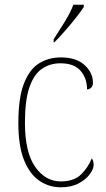

<svg xmlns="http://www.w3.org/2000/svg" viewBox="-20 -786 451 816"><path d="M238 10Q188 10 147 -18Q106 -46 82 -106Q58 -166 58 -263Q58 -370 81.5 -430.5Q105 -491 145.5 -516.5Q186 -542 239 -542Q304 -542 339.5 -509.5Q375 -477 375 -434Q375 -421 367.5 -413.5Q360 -406 350 -406Q350 -453 322.5 -485Q295 -517 237 -517Q192 -517 158 -493.5Q124 -470 105 -415Q86 -360 86 -264Q86 -139 129.5 -77Q173 -15 238 -15Q295 -15 325 -45Q355 -75 370 -113Q378 -103 378 -85Q378 -68 361.5 -45.5Q345 -23 314 -6.5Q283 10 238 10ZM208 -619Q230 -653 254.5 -692.5Q279 -732 292 -766H336V-756Q325 -739 303 -711Q281 -683 256 -654.5Q231 -626 211 -606H208Z"/></svg>

Font: Noto Serif Bengali SemiCondensed Thin
Style: Regular
Weight: 100
Width: 4
Designer: Juan Bruce, Universal Thirst, Indian Type Foundry and the Monotype Design Team.
Foundry: Monotype Imaging Inc.
Version: Version 2.003; ttfautohint (v1.8.4.7-5d5b)